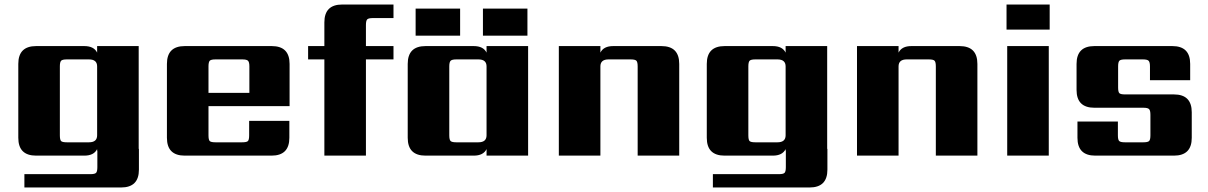

<svg xmlns="http://www.w3.org/2000/svg" viewBox="-20 -689 5347 850"><path d="M276 -59H374Q410 -59 410 -90V-395Q410 -426 374 -426H276Q256 -426 250.5 -420Q245 -414 245 -395V-90Q245 -70 250.5 -64.5Q256 -59 276 -59ZM594 -30H595V62Q595 141 516 141H88V82H380Q400 82 405.5 76Q411 70 411 51V-22H410V-29Q396 0 353 0H140Q61 0 61 -79V-406Q61 -485 140 -485H353Q396 -485 410 -456V-485H594Z M903 -278H1084V-395Q1084 -414 1078 -420Q1072 -426 1053 -426H934Q914 -426 908.5 -420Q903 -414 903 -395ZM798 -485H1183Q1262 -485 1262 -406V-219H903V-90Q903 -70 908.5 -64.5Q914 -59 934 -59H1052Q1072 -59 1077.5 -64.5Q1083 -70 1083 -90V-154H1261V-79Q1261 0 1182 0H798Q719 0 719 -79V-406Q719 -485 798 -485Z M1722 -609H1631Q1612 -609 1606 -603.5Q1600 -598 1600 -578V-485H1722V-426H1600V0H1416V-426H1344V-485H1416V-590Q1416 -669 1495 -669H1722Z M2315 -651V-531H2118V-651ZM2017 -651V-531H1820V-651ZM2000 -59H2098Q2134 -59 2134 -90V-395Q2134 -426 2098 -426H2000Q1981 -426 1975 -420Q1969 -414 1969 -395V-90Q1969 -70 1975 -64.5Q1981 -59 2000 -59ZM2134 -485H2318V0H2134V-29Q2120 0 2077 0H1864Q1785 0 1785 -79V-406Q1785 -485 1864 -485H2077Q2120 -485 2134 -456Z M2695 -485H2908Q2987 -485 2987 -406V0H2803V-395Q2803 -414 2797.5 -420Q2792 -426 2772 -426H2674Q2638 -426 2638 -395V0H2454V-485H2638V-456Q2652 -485 2695 -485Z M3324 -59H3422Q3458 -59 3458 -90V-395Q3458 -426 3422 -426H3324Q3304 -426 3298.5 -420Q3293 -414 3293 -395V-90Q3293 -70 3298.5 -64.5Q3304 -59 3324 -59ZM3642 -30H3643V62Q3643 141 3564 141H3136V82H3428Q3448 82 3453.5 76Q3459 70 3459 51V-22H3458V-29Q3444 0 3401 0H3188Q3109 0 3109 -79V-406Q3109 -485 3188 -485H3401Q3444 -485 3458 -456V-485H3642Z M4015 -485H4228Q4307 -485 4307 -406V0H4123V-395Q4123 -414 4117.5 -420Q4112 -426 4092 -426H3994Q3958 -426 3958 -395V0H3774V-485H3958V-456Q3972 -485 4015 -485Z M4623 0H4439V-485H4623ZM4436 -558V-669H4627V-558Z M5073 -90V-181Q5073 -200 5067 -206Q5061 -212 5042 -212H4825Q4746 -212 4746 -291V-406Q4746 -485 4825 -485H5170Q5249 -485 5249 -406V-334H5071V-395Q5071 -414 5065 -420Q5059 -426 5040 -426H4961Q4941 -426 4935.5 -420Q4930 -414 4930 -395V-302Q4930 -282 4935.5 -276.5Q4941 -271 4961 -271H5177Q5256 -271 5256 -192V-79Q5256 0 5177 0H4829Q4750 0 4750 -79V-151H4929V-90Q4929 -70 4935 -64.5Q4941 -59 4960 -59H5042Q5061 -59 5067 -64.5Q5073 -70 5073 -90Z"/></svg>

Font: Sarpanch ExtraBold
Style: Regular
Weight: 800
Designer: Manushi Parikh (Devanagari and Latin), Jyotish Sonowal (Devanagari)
Foundry: Indian Type Foundry
Version: Version 2.004;PS 1.0;hotconv 1.0.78;makeotf.lib2.5.61930; tt